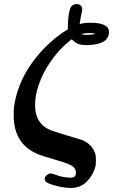

<svg xmlns="http://www.w3.org/2000/svg" viewBox="-20 -731 561 953"><path d="M326 151Q344 151 350.5 145Q357 139 357 123Q356 109 344 97Q331 84 257 62.5Q183 41 175 37Q48 -12 48 -157Q48 -188 49 -197Q72 -364 207 -499Q257 -549 317 -586V-612Q320 -669 329 -691Q339 -711 361 -711Q371 -711 379 -705Q387 -699 388 -689Q389 -683 385 -666Q381 -649 376 -618V-612H379Q380 -613 391 -615Q403 -618 429 -618Q521 -618 521 -572Q521 -551 506 -534Q483 -510 415 -507Q383 -507 368 -513Q353 -519 336 -536L326 -528Q277 -490 234.5 -430Q192 -370 172 -309Q154 -258 154 -209Q154 -117 231 -85Q237 -82 308.5 -60Q380 -38 388 -36Q417 -23 435 -2Q447 14 454 36Q456 46 456 64Q456 83 455 90Q444 136 412 169Q380 202 333 202Q301 202 257.5 191Q214 180 206 169Q202 164 202 157Q202 147 211.5 139Q221 131 231 130Q238 130 258 137Q283 148 326 151ZM454 -564Q439 -567 424 -567Q409 -567 397 -565Q395 -565 392 -564Q388 -563 387 -563Q387 -558 411 -558Q434 -558 450 -562Z"/></svg>

Font: MathJax_Math
Style: Bold Italic
Weight: 700
Version: Version 1.1